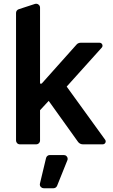

<svg xmlns="http://www.w3.org/2000/svg" viewBox="-20 -775 609 1031"><path d="M66.1 -20.6V-705.6Q66.1 -712.4 70.1 -717.9Q74.2 -723.4 80.6 -725.5L167.6 -753.9Q170.8 -755 174 -755Q182.5 -755 188.7 -748.9Q195 -742.9 195 -733.7V-326H203.8L390.6 -535.2Q394.5 -540.1 400.6 -542.8Q406.6 -545.5 413.4 -545.5H514.9Q521.7 -545.5 526.1 -540.7Q530.5 -535.9 530.5 -529.8Q530.5 -523.8 526.6 -519.5L338.1 -310L544.4 -24.9Q547.6 -20.6 547.6 -15.6Q547.6 -9.2 543.1 -4.6Q538.7 0 532 0H424.7Q416.9 0 410.2 -3.6Q403.4 -7.1 399.1 -13.1L241.5 -233.3L195 -183.2V-20.6Q195 -12.1 188.9 -6Q182.9 0 174 0H87Q78.1 0 72.1 -6Q66.1 -12.1 66.1 -20.6ZM193.9 215.2Q193.9 223.7 200.1 229.8Q206.3 235.8 214.8 235.8H267.4Q273.8 235.8 278.9 232.2Q284.1 228.7 286.6 222.7L341.6 85.9Q343.4 81.7 343.4 78.1Q343.4 69.6 337.4 63.6Q331.3 57.5 322.4 57.5H247.5Q240.4 57.5 234.7 62Q229 66.4 227.3 73.5L194.6 210.2Q193.9 213.8 193.9 215.2Z"/></svg>

Font: DeltaSans SemiBold
Style: Regular
Weight: 600
Designer: Rasmus Andersson
Foundry: rsms
Version: Version 3.012